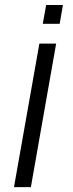

<svg xmlns="http://www.w3.org/2000/svg" viewBox="-20 -770 301 790"><path d="M37.5 0 142 -590.5H211L107 0ZM170 -749.5H239L225.5 -672H156Z"/></svg>

Font: Anybody ExtraExpanded Light
Style: Italic
Weight: 300
Width: 8
Italic angle: -10°
Designer: Tyler Finck
Foundry: Etcetera Type Company
Version: Version 1.010; ttfautohint (v1.8.3) -l 8 -r 50 -G 200 -x 14 